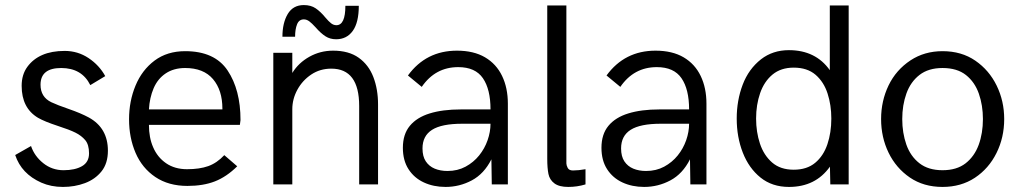

<svg xmlns="http://www.w3.org/2000/svg" viewBox="-20 -728 4026 758"><path d="M228.5 10Q181.5 10 143 -7Q64.5 -42 40 -116L102.5 -151.5Q116 -111.5 150.8 -83.8Q185.5 -56 231 -56Q276 -56 303.8 -72Q331.5 -88 331.5 -122.5Q331.5 -157 316.5 -174.8Q301.5 -192.5 278 -204.2Q254.5 -216 208 -231Q156 -248 130 -263Q65.5 -301.5 65.5 -389Q65.5 -433.5 88 -464.2Q110.5 -495 147.2 -511Q184 -527 235.5 -527Q287 -527 329.5 -498.8Q372 -470.5 395.5 -427.5L336.5 -392Q303 -459.5 221.5 -459.5Q140 -459.5 140 -393.5Q140 -345 182.5 -324.5Q205.5 -313.5 252 -297.5Q298.5 -281.5 331 -264Q406 -222.5 406 -133Q406 -83 380.8 -51.5Q355.5 -20 315.2 -5Q275 10 228.5 10Z M720 6Q645.5 6 593.2 -29.2Q541 -64.5 515.2 -124.5Q489.5 -184.5 489.5 -257Q489.5 -328.5 515 -390Q540.5 -451.5 590.2 -488.8Q640 -526 711 -526Q827.5 -526 878.5 -449.8Q929.5 -373.5 929.5 -254L927 -235H568Q568 -184.5 584.5 -147Q601.5 -107 635.8 -83.5Q670 -60 718.5 -60Q768 -60 802.2 -72.2Q836.5 -84.5 865.5 -115.5L916.5 -71.5Q874.5 -30 828.5 -12Q782.5 6 720 6ZM858 -296V-299Q858 -372 820.8 -415.8Q783.5 -459.5 711 -459.5Q666 -459.5 634.2 -438.2Q602.5 -417 586.5 -379.5Q570.5 -342 568 -296Z M1472.5 0H1398V-309.5Q1398 -457 1288 -457Q1243.5 -457 1208.8 -433.8Q1174 -410.5 1154 -373.8Q1134 -337 1134 -297V0H1059V-519.5H1134V-440Q1158.5 -480 1201.5 -504Q1244.5 -528 1295 -528Q1357 -528 1396.2 -500Q1435.5 -472 1454 -423.8Q1472.5 -375.5 1472.5 -315.5ZM1307 -573Q1283 -573 1264.8 -584.8Q1246.5 -596.5 1226 -620Q1211 -636.5 1200.8 -644Q1190.5 -651.5 1179.5 -651.5Q1160.5 -651.5 1152.8 -632Q1145 -612.5 1145 -583H1095Q1095 -637.5 1116 -672.8Q1137 -708 1179.5 -708Q1207.5 -708 1226.5 -695Q1245.5 -682 1264 -659.5Q1277.5 -643.5 1287.2 -636Q1297 -628.5 1308 -628.5Q1343.5 -628.5 1343.5 -705H1396.5Q1396.5 -639.5 1372.8 -606.2Q1349 -573 1307 -573Z M1739 10Q1691.5 10 1653.2 -7.8Q1615 -25.5 1592.8 -60Q1570.5 -94.5 1570.5 -144.5Q1570.5 -198 1598 -231.2Q1625.5 -264.5 1676.5 -280.2Q1727.5 -296 1799 -296H1916.5Q1916.5 -375.5 1886.5 -419.2Q1856.5 -463 1789 -463Q1698.5 -463 1645 -385L1590.5 -430Q1662 -528 1784 -528Q1850 -528 1894.8 -501.8Q1939.5 -475.5 1962.2 -428.2Q1985 -381 1985 -318.5V0H1921.5L1920 -99Q1891 -41.5 1842.5 -15.8Q1794 10 1739 10ZM1746.5 -53Q1786.5 -53 1818 -70Q1849.5 -87 1871.5 -114.2Q1893.5 -141.5 1905 -174.5Q1916.5 -207.5 1916.5 -239.5H1805Q1723.5 -239.5 1685.8 -215.5Q1648 -191.5 1648 -142Q1648 -110.5 1661 -91Q1674 -71.5 1696.2 -62.2Q1718.5 -53 1746.5 -53Z M2223.5 10Q2187.5 10 2168.8 -4Q2150 -18 2145.2 -41.2Q2140.5 -64.5 2140.5 -101V-706.5H2216V-83Q2216 -75.5 2221.2 -65.2Q2226.5 -55 2242 -55Q2263.5 -55 2291.5 -60V0Q2258.5 10 2223.5 10Z M2523 10Q2475.5 10 2437.2 -7.8Q2399 -25.5 2376.8 -60Q2354.5 -94.5 2354.5 -144.5Q2354.5 -198 2382 -231.2Q2409.5 -264.5 2460.5 -280.2Q2511.5 -296 2583 -296H2700.5Q2700.5 -375.5 2670.5 -419.2Q2640.5 -463 2573 -463Q2482.5 -463 2429 -385L2374.5 -430Q2446 -528 2568 -528Q2634 -528 2678.8 -501.8Q2723.5 -475.5 2746.2 -428.2Q2769 -381 2769 -318.5V0H2705.5L2704 -99Q2675 -41.5 2626.5 -15.8Q2578 10 2523 10ZM2530.5 -53Q2570.5 -53 2602 -70Q2633.5 -87 2655.5 -114.2Q2677.5 -141.5 2689 -174.5Q2700.5 -207.5 2700.5 -239.5H2589Q2507.5 -239.5 2469.8 -215.5Q2432 -191.5 2432 -142Q2432 -110.5 2445 -91Q2458 -71.5 2480.2 -62.2Q2502.5 -53 2530.5 -53Z M3095 10Q3028.5 10 2982.5 -27Q2936.5 -64 2912.5 -125.5Q2888.5 -187 2888.5 -260Q2888.5 -331.5 2912 -393.5Q2935.5 -455.5 2984.5 -494Q3031 -530 3094.5 -530Q3200 -530 3256 -451V-706.5H3330.5V0H3258L3256.5 -70Q3199.5 10 3095 10ZM3113.5 -58Q3165.5 -58 3198.2 -85.2Q3231 -112.5 3246.5 -158.5Q3262 -204.5 3262 -260Q3262 -313 3247.2 -358.8Q3232.5 -404.5 3199.8 -432.8Q3167 -461 3113.5 -461Q3063 -461 3030 -433.8Q2997 -406.5 2981 -360.5Q2965 -314.5 2965 -260Q2965 -207 2980.2 -161Q2995.5 -115 3028.2 -86.5Q3061 -58 3113.5 -58Z M3701 10Q3626.5 10 3572 -27.2Q3517.5 -64.5 3488 -125.2Q3458.5 -186 3458.5 -258Q3458.5 -329.5 3488 -390.8Q3517.5 -452 3575 -490Q3630 -526 3701 -526Q3776 -526 3830.5 -488.5Q3885 -451 3914.8 -390Q3944.5 -329 3944.5 -258Q3944.5 -185 3914 -123.8Q3883.5 -62.5 3828.8 -26.2Q3774 10 3701 10ZM3701 -56Q3757 -56 3792 -83.2Q3827 -110.5 3843.8 -156.2Q3860.5 -202 3860.5 -258Q3860.5 -312 3844.5 -358Q3828.5 -404 3793.5 -431.8Q3758.5 -459.5 3701 -459.5Q3645.5 -459.5 3610.2 -432.2Q3575 -405 3558.5 -359Q3542 -313 3542 -258Q3542 -203.5 3558.2 -157.2Q3574.5 -111 3609.8 -83.5Q3645 -56 3701 -56Z"/></svg>

Font: Acari Sans
Style: Regular
Weight: 400
Designer: Alfredo Marco Pradil and Stefan Peev (font) & Cristiano Sobral (main changes)
Foundry: Alfredo Marco Pradil and Stefan Peev (font) & Cristiano Sobral (main changes)
Version: Version 1.063; ttfautohint (v1.8.3)